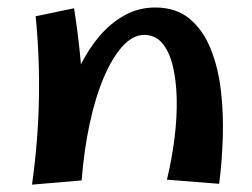

<svg xmlns="http://www.w3.org/2000/svg" viewBox="-20 -486 678 517"><path d="M570.2 9 429.5 -2.2Q443.2 -59.5 450.1 -115.5Q457 -171.5 455.8 -221.2Q454.5 -271 445 -309.5Q435.5 -348 416.6 -370Q397.8 -392 368.5 -392Q337.8 -392 310.1 -361.6Q282.5 -331.2 259.6 -277.8Q236.8 -224.2 221.5 -153.1Q206.2 -82 199.8 -0.2L145.5 -129Q147.8 -169.8 160.5 -215.9Q173.2 -262 194.8 -306.4Q216.2 -350.8 246.2 -386.8Q276.2 -422.8 314.4 -444.2Q352.5 -465.8 397.8 -465.8Q454.2 -465.8 490.5 -435.5Q526.8 -405.2 547.1 -354.9Q567.5 -304.5 574.8 -242.5Q582 -180.5 579.9 -115.1Q577.8 -49.8 570.2 9ZM199.8 -0.2 66.2 11.2Q82.5 -105 84.8 -218.4Q87 -331.8 76 -442.2L179.5 -463.8Q189.8 -397.2 195.5 -339.2Q201.2 -281.2 203.2 -227.6Q205.2 -174 204.1 -118.2Q203 -62.5 199.8 -0.2Z"/></svg>

Font: Marhey Light
Style: Regular
Weight: 300
Designer: Nur Syamsi & Bustanul Arifin
Foundry: Namelatype
Version: Version 1.000